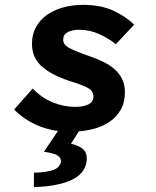

<svg xmlns="http://www.w3.org/2000/svg" viewBox="-20 -528 640 787"><path d="M266 12Q196 12 137.5 -12.5Q79 -37 38 -79L114 -165Q152 -126 197 -108Q242 -90 288 -90Q323 -90 343 -100.5Q363 -111 363 -132Q363 -154 342 -166.5Q321 -179 265 -196Q190 -221 150.5 -256.5Q111 -292 111 -349Q111 -388 128 -418Q145 -448 174 -468Q203 -488 240.5 -498Q278 -508 320 -508Q393 -508 444 -484.5Q495 -461 530 -427L455 -347Q425 -371 386 -388.5Q347 -406 305 -406Q275 -406 257 -396Q239 -386 239 -365Q239 -345 262.5 -332Q286 -319 343 -299Q376 -288 403.5 -274.5Q431 -261 450.5 -243.5Q470 -226 481 -203Q492 -180 492 -150Q492 -108 474.5 -77.5Q457 -47 426.5 -27Q396 -7 355 2.5Q314 12 266 12ZM119 239V180Q177 178 201.5 167.5Q226 157 230 135Q231 120 217 110Q203 100 160 94L231 -11H317L271 61Q309 70 324 87Q339 104 335 134Q327 186 270.5 211Q214 236 119 239Z"/></svg>

Font: Source Code Pro
Style: Bold Italic
Weight: 700
Italic angle: -11°
Monospace: yes
Designer: Paul D. Hunt, Teo Tuominen
Foundry: Adobe Systems Incorporated
Version: Version 1.050;PS 1.000;hotconv 16.6.51;makeotf.lib2.5.65220